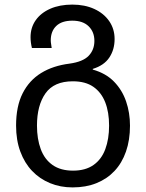

<svg xmlns="http://www.w3.org/2000/svg" viewBox="-20 -566 636 836"><path d="M296 250Q243 250 198 231.5Q153 213 120 178.5Q87 144 68.5 94Q50 44 50 -19Q50 -103 78.5 -159.5Q107 -216 159 -248Q211 -280 283 -289Q341 -297 366 -323Q391 -349 391 -388Q391 -427 366 -451.5Q341 -476 295 -476Q249 -476 225 -453Q201 -430 201 -390Q201 -383 202.5 -374.5Q204 -366 205 -357H119Q116 -369 114.5 -381Q113 -393 113 -404Q113 -446 135.5 -478Q158 -510 199 -528Q240 -546 295 -546Q349 -546 390.5 -527Q432 -508 455.5 -474Q479 -440 479 -396Q479 -350 456 -315.5Q433 -281 384 -266V-263Q441 -247 476.5 -210.5Q512 -174 529 -124.5Q546 -75 546 -19Q546 44 528.5 94Q511 144 478.5 178.5Q446 213 400 231.5Q354 250 296 250ZM298 177Q352 177 387 152.5Q422 128 438.5 83.5Q455 39 455 -19Q455 -78 438 -121Q421 -164 386.5 -188Q352 -212 297 -212Q215 -212 178 -159.5Q141 -107 141 -19Q141 39 157.5 83.5Q174 128 209 152.5Q244 177 298 177Z"/></svg>

Font: Noto Sans Georgian
Style: Regular
Weight: 400
Designer: Monotype Design Team, Akaki Razmadze
Foundry: Google LLC
Version: Version 2.002